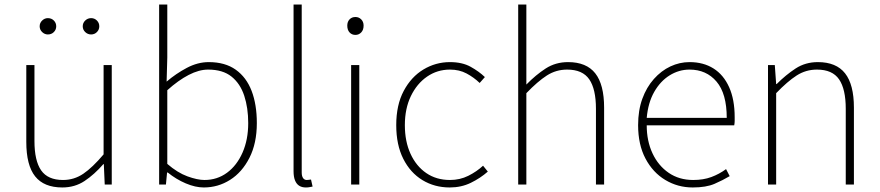

<svg xmlns="http://www.w3.org/2000/svg" viewBox="-20 -814 3883 847"><path d="M255 13Q174 13 135 -36Q96 -85 96 -188V-527H132V-192Q132 -105 161.5 -62.5Q191 -20 258 -20Q307 -20 347.5 -47.5Q388 -75 437 -133V-527H473V0H442L438 -90H436Q396 -44 353 -15.5Q310 13 255 13ZM191 -662Q177 -662 166 -672.5Q155 -683 155 -698Q155 -713 166 -723.5Q177 -734 191 -734Q207 -734 217.5 -723.5Q228 -713 228 -698Q228 -683 217.5 -672.5Q207 -662 191 -662ZM382 -662Q367 -662 356 -672.5Q345 -683 345 -698Q345 -713 356 -723.5Q367 -734 382 -734Q397 -734 407.5 -723.5Q418 -713 418 -698Q418 -683 407.5 -672.5Q397 -662 382 -662Z M879 13Q842 13 799.5 -5Q757 -23 720 -53H717L712 0H682V-794H718V-560L715 -454Q756 -489 804 -514.5Q852 -540 901 -540Q973 -540 1020 -506.5Q1067 -473 1090 -413Q1113 -353 1113 -271Q1113 -182 1080.5 -118Q1048 -54 995 -20.5Q942 13 879 13ZM882 -20Q938 -20 981.5 -52Q1025 -84 1050 -141Q1075 -198 1075 -271Q1075 -338 1057.5 -391.5Q1040 -445 1001.5 -476Q963 -507 898 -507Q858 -507 812.5 -483.5Q767 -460 718 -416V-91Q763 -52 807 -36Q851 -20 882 -20Z M1329 13Q1312 13 1300 5.5Q1288 -2 1281.5 -18Q1275 -34 1275 -59V-794H1311V-53Q1311 -37 1317 -28.5Q1323 -20 1333 -20Q1336 -20 1340 -20.5Q1344 -21 1352 -22L1359 9Q1352 10 1346 11.5Q1340 13 1329 13Z M1529 0V-527H1565V0ZM1548 -660Q1532 -660 1522 -671Q1512 -682 1512 -701Q1512 -718 1522 -728.5Q1532 -739 1548 -739Q1563 -739 1573.5 -728.5Q1584 -718 1584 -701Q1584 -682 1573.5 -671Q1563 -660 1548 -660Z M1964 13Q1897 13 1843.5 -19.5Q1790 -52 1759 -113.5Q1728 -175 1728 -262Q1728 -351 1761 -413Q1794 -475 1848 -507.5Q1902 -540 1965 -540Q2019 -540 2056 -519.5Q2093 -499 2119 -474L2096 -448Q2070 -473 2038 -490Q2006 -507 1965 -507Q1909 -507 1864 -476Q1819 -445 1792.5 -390Q1766 -335 1766 -262Q1766 -190 1791 -135.5Q1816 -81 1860.5 -50.5Q1905 -20 1965 -20Q2009 -20 2046 -38.5Q2083 -57 2111 -83L2132 -57Q2099 -28 2057 -7.5Q2015 13 1964 13Z M2266 0V-794H2302V-560V-441Q2344 -484 2387.5 -512Q2431 -540 2486 -540Q2567 -540 2606 -490.5Q2645 -441 2645 -339V0H2609V-334Q2609 -421 2579.5 -464Q2550 -507 2482 -507Q2433 -507 2392.5 -481Q2352 -455 2302 -403V0Z M3036 13Q2970 13 2915 -20Q2860 -53 2827.5 -114.5Q2795 -176 2795 -262Q2795 -327 2813.5 -378Q2832 -429 2864.5 -465.5Q2897 -502 2937.5 -521Q2978 -540 3022 -540Q3083 -540 3127.5 -512Q3172 -484 3196.5 -429.5Q3221 -375 3221 -297Q3221 -289 3221 -280.5Q3221 -272 3219 -261H2833Q2833 -192 2858.5 -137.5Q2884 -83 2930 -51.5Q2976 -20 3038 -20Q3083 -20 3118 -33Q3153 -46 3183 -68L3199 -37Q3169 -19 3132 -3Q3095 13 3036 13ZM2833 -294H3186Q3186 -401 3141 -454Q3096 -507 3022 -507Q2975 -507 2934 -481.5Q2893 -456 2866 -408.5Q2839 -361 2833 -294Z M3368 0V-527H3398L3404 -443H3406Q3447 -484 3490 -512Q3533 -540 3588 -540Q3669 -540 3708 -490.5Q3747 -441 3747 -339V0H3711V-334Q3711 -421 3681.5 -464Q3652 -507 3584 -507Q3535 -507 3494.5 -481Q3454 -455 3404 -403V0Z"/></svg>

Font: Noto Sans TC Thin
Style: Regular
Weight: 100
Designer: Ryoko NISHIZUKA 西塚涼子 (kana, bopomofo & ideographs); Paul D. Hunt (Latin, Greek & Cyrillic); Sandoll Communications 산돌커뮤니
Foundry: Adobe
Version: Version 2.004-H2;hotconv 1.0.118;makeotfexe 2.5.65603